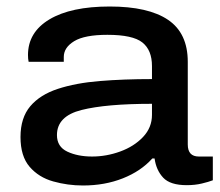

<svg xmlns="http://www.w3.org/2000/svg" viewBox="-20 -558 677 590"><path d="M235 12Q188 12 143.5 -0.5Q99 -13 71 -45.5Q43 -78 43 -137Q43 -196 73 -231.5Q103 -267 158 -285Q213 -303 286.5 -309Q360 -315 447 -315V-355Q447 -404 417.5 -427.5Q388 -451 310 -451Q240 -451 208 -431.5Q176 -412 176 -383V-368H68Q66 -377 66 -389Q66 -459 132 -498.5Q198 -538 317 -538Q436 -538 496.5 -497Q557 -456 557 -368V-114Q557 -77 591 -77H634V-4Q621 1 600 6Q579 11 554 11Q503 11 481.5 -12Q460 -35 455 -71H448Q413 -32 357.5 -10Q302 12 235 12ZM263 -77Q307 -77 349.5 -92.5Q392 -108 419.5 -137Q447 -166 447 -205V-239Q306 -239 230.5 -220Q155 -201 155 -143Q155 -107 187 -92Q219 -77 263 -77Z"/></svg>

Font: Archivo SemiExpanded Medium
Style: Regular
Weight: 500
Width: 6
Designer: Hector Gatti
Foundry: Omnibus-Type
Version: Version 2.001; ttfautohint (v1.8.3)